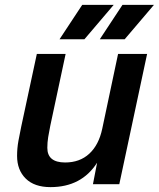

<svg xmlns="http://www.w3.org/2000/svg" viewBox="-20 -755 651 787"><path d="M187 12Q121 12 85.5 -23Q50 -58 50 -116Q50 -147 55.5 -177.5Q61 -208 67 -236L131 -534H249L186 -239Q181 -215 177.5 -193Q174 -171 174 -149Q174 -89 247 -89Q307 -89 346 -125Q385 -161 399 -227L464 -534H583L469 0H361L378 -88Q314 12 187 12ZM224 -594 317 -735H446L326 -594ZM389 -594 482 -735H611L491 -594Z"/></svg>

Font: Geist Mono SemiBold
Style: Italic
Weight: 600
Italic angle: -12°
Monospace: yes
Designer: Basement.studio, Andrés Briganti, Mateo Zaragoza
Foundry: Basement.studio, Vercel, Andrés Briganti, Guido Ferreyra, Mateo Zaragoza
Version: Version 1.500; ttfautohint (v1.8.4.7-5d5b)